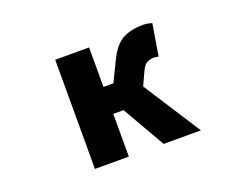

<svg xmlns="http://www.w3.org/2000/svg" viewBox="-95 -762 1190 941"><g transform="rotate(-20 500.0 -291.5)"><path d="M616.2 -298.8 808.6 0H614.3L486.3 -222.7H432.6V0H255.9V-569.3H432.6V-363.3H484.4L533.2 -463.9Q565.4 -532.2 607.9 -557.6Q650.4 -583 717.8 -583Q743.2 -583 764.6 -575.2L737.3 -410.2Q723.6 -414.1 715.8 -414.1Q691.4 -414.1 674.8 -403.8Q658.2 -393.6 644.5 -360.4Z"/></g></svg>

Font: GenEi Gothic M Heavy
Style: Regular
Weight: 800
Designer: o_tamon (Modified); [Source Han Sans]
Ryoko NISHIZUKA  (kana & ideographs); Paul D. Hunt (Latin, Greek & Cyrillic); Wenl
Version: Version 1.1a;Original Version 1.004